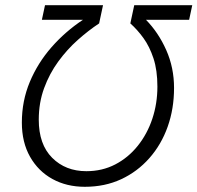

<svg xmlns="http://www.w3.org/2000/svg" viewBox="-20 -710 759 738"><path d="M719 -690 707 -634H541Q589 -585 619 -517.5Q649 -450 649 -372Q649 -292 624.5 -223Q600 -154 554 -102Q508 -50 445.5 -21Q383 8 306 8Q236 8 181.5 -22Q127 -52 95.5 -107.5Q64 -163 64 -239Q64 -322 94.5 -395Q125 -468 178 -528.5Q231 -589 299 -634H141L153 -690H376L361 -620Q320 -593 279 -556.5Q238 -520 204 -473.5Q170 -427 149.5 -371Q129 -315 129 -250Q129 -155 180.5 -103.5Q232 -52 312 -52Q373 -52 423 -78Q473 -104 509.5 -149.5Q546 -195 565.5 -253.5Q585 -312 585 -377Q585 -440 570 -485.5Q555 -531 531.5 -563.5Q508 -596 481 -620L496 -690Z"/></svg>

Font: Radio Canada Light
Style: Italic
Weight: 300
Italic angle: -12°
Designer: Charles Daoud, Etienne Aubert Bonn, Alexandre Saumier Demers, Jacques Le Bailly
Foundry: Radio-Canada
Version: Version 2.104; ttfautohint (v1.8.4.7-5d5b);gftools[0.9.28.de